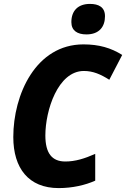

<svg xmlns="http://www.w3.org/2000/svg" viewBox="-20 -952 645 982"><path d="M422 -776C488 -776 517 -816 517 -869C517 -916 484 -932 440 -932C379 -932 345 -897 345 -839C345 -795 376 -776 422 -776ZM280 10C350 10 416 -5 467 -28V-165C413 -141 365 -126 314 -126C246 -126 212 -168 212 -259C212 -387 276 -589 409 -589C456 -589 495 -572 539 -544L605 -671C548 -707 486 -725 407 -725C163 -725 48 -468 48 -251C48 -92 126 10 280 10Z"/></svg>

Font: Noto Sans SemiCondensed ExtraBold
Style: Italic
Weight: 800
Width: 4
Italic angle: -12°
Designer: Monotype Design Team
Foundry: Monotype Imaging Inc.
Version: Version 2.013